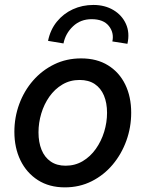

<svg xmlns="http://www.w3.org/2000/svg" viewBox="-20 -769 602 796"><path d="M249 7.8Q184.1 7.8 137.2 -22.2Q90.3 -52.2 64.9 -104.2Q39.6 -156.2 39.6 -222.7Q39.6 -282.7 59.8 -337.6Q80.1 -392.6 117.2 -435.1Q154.3 -477.5 204.8 -502.2Q255.4 -526.9 316.4 -526.9Q381.8 -526.9 428.2 -498Q474.6 -469.2 499.3 -418.5Q523.9 -367.7 523.9 -301.8Q523.9 -241.2 503.9 -185.8Q483.9 -130.4 447.3 -86.7Q410.6 -43 360.1 -17.6Q309.6 7.8 249 7.8ZM252 -82Q291 -82 322.8 -100.8Q354.5 -119.6 377.2 -151.6Q399.9 -183.6 411.9 -222.7Q423.8 -261.7 423.8 -301.3Q423.8 -342.3 410.9 -373Q397.9 -403.8 372.6 -420.7Q347.2 -437.5 310.1 -437.5Q270.5 -437.5 238.8 -418.7Q207 -399.9 184.8 -368.4Q162.6 -336.9 151.1 -298.3Q139.6 -259.8 139.6 -220.2Q139.6 -179.2 152.3 -147.9Q165 -116.7 190.2 -99.4Q215.3 -82 252 -82ZM508.3 -587.4 445.8 -597.2Q453.6 -633.3 431.2 -661.4Q408.7 -689.5 359.9 -689.5Q314 -689.5 282.7 -659.9Q251.5 -630.4 243.2 -588.9L179.2 -599.6Q188.5 -645.5 215.6 -679Q242.7 -712.4 282 -730.5Q321.3 -748.5 367.2 -748.5Q414.6 -748.5 450.2 -727.3Q485.8 -706.1 502.2 -669.7Q518.6 -633.3 508.3 -587.4Z"/></svg>

Font: Reddit Sans Medium
Style: Italic
Weight: 500
Italic angle: -11.25°
Designer: Stephen Hutchings
Version: Version 1.013